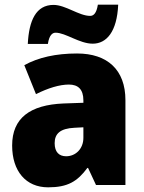

<svg xmlns="http://www.w3.org/2000/svg" viewBox="-20 -792 616 822"><path d="M99 -604H185C191 -644 206 -652 218 -652C261 -652 320 -605 377 -605C436 -605 481 -656 486 -772H399C393 -734 380 -724 366 -724C318 -724 261 -771 209 -771C134 -771 104 -704 99 -604ZM310 -563C219 -563 144 -546 84 -513L134 -389C186 -415 235 -430 275 -430C314 -430 337 -410 337 -362V-352L252 -349C109 -343 32 -287 32 -169C32 -59 91 10 186 10C270 10 311 -15 354 -73H357L391 0H517V-363C517 -494 439 -563 310 -563ZM299 -245 337 -247V-202C337 -155 304 -123 263 -123C233 -123 214 -141 214 -179C214 -220 238 -242 299 -245Z"/></svg>

Font: Noto Sans Telugu SemiCondensed Black
Style: Regular
Weight: 900
Width: 4
Designer: Jelle Bosma - Monotype Design Team
Foundry: Monotype Imaging Inc.
Version: Version 2.005